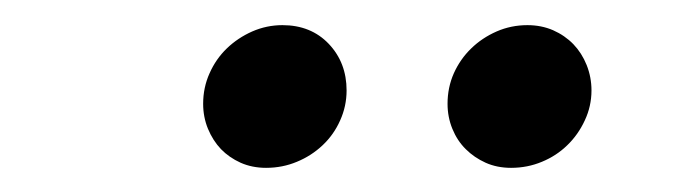

<svg xmlns="http://www.w3.org/2000/svg" viewBox="-20 -741 548 155"><path d="M144 -657.2Q144 -670.4 149.2 -681.9Q154.3 -693.4 163.1 -701.9Q171.9 -710.4 183.6 -715.6Q195.3 -720.7 208 -720.7Q231 -720.7 245.4 -705.6Q259.8 -690.4 259.8 -668Q259.8 -655.3 254.6 -643.8Q249.5 -632.3 240.5 -623.8Q231.4 -615.2 219.7 -610.4Q208 -605.5 194.8 -605.5Q183.6 -605.5 174.3 -609.6Q165 -613.8 158.4 -620.6Q151.9 -627.4 147.9 -637Q144 -646.5 144 -657.2ZM341.3 -657.2Q341.3 -670.4 346.4 -681.9Q351.6 -693.4 360.4 -701.9Q369.1 -710.4 380.9 -715.6Q392.6 -720.7 405.8 -720.7Q417 -720.7 426.5 -716.6Q436 -712.4 442.9 -705.3Q449.7 -698.2 453.6 -688.5Q457.5 -678.7 457.5 -668Q457.5 -655.3 452.1 -643.8Q446.8 -632.3 438 -623.8Q429.2 -615.2 417.5 -610.4Q405.8 -605.5 392.6 -605.5Q381.3 -605.5 372.1 -609.6Q362.8 -613.8 356 -620.6Q349.1 -627.4 345.2 -637Q341.3 -646.5 341.3 -657.2Z"/></svg>

Font: Proza Libre
Style: Italic
Weight: 400
Designer: Jasper de Waard
Foundry: Jasper de Waard
Version: Version 1.000; ttfautohint (v1.4.1.8-43bc)